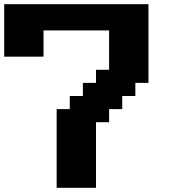

<svg xmlns="http://www.w3.org/2000/svg" viewBox="-20 -895 852 915"><path d="M250 0H437.5V-312.5H500V-375H562.5V-437.5H625V-500H687.5V-875H0V-625H187.5V-750H500V-562.5H437.5V-500H375V-437.5H312.5V-375H250Z"/></svg>

Font: Faithful 32x
Style: Semibold
Weight: 400
Foundry: Faithful Resource Pack
Version: Version 1.0; January 27, 2023